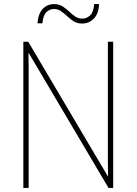

<svg xmlns="http://www.w3.org/2000/svg" viewBox="-20 -918 667 938"><path d="M533 0H510L121 -658H119Q120 -623 120 -591Q120 -559 120 -519V0H94V-714H118L506 -58H508Q507 -95 507 -132.5Q507 -170 507 -200V-714H533ZM163 -804Q167 -852 189 -875Q211 -898 245 -898Q268 -898 285.5 -887Q303 -876 317.5 -862Q332 -848 347.5 -837.5Q363 -827 382 -827Q403 -827 420 -842.5Q437 -858 440 -898H464Q462 -851 438.5 -827Q415 -803 381 -803Q357 -803 340 -814Q323 -825 308 -839Q293 -853 278 -863.5Q263 -874 243 -874Q224 -874 207.5 -859.5Q191 -845 187 -804Z"/></svg>

Font: Noto Sans Telugu SemiCondensed Thin
Style: Regular
Weight: 100
Width: 4
Designer: Jelle Bosma - Monotype Design Team
Foundry: Monotype Imaging Inc.
Version: Version 2.005; ttfautohint (v1.8.4.7-5d5b)